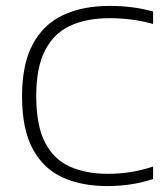

<svg xmlns="http://www.w3.org/2000/svg" viewBox="-20 -622 560 649"><path d="M342 7Q257 7 192.2 -22Q127.5 -51 91 -117.8Q54.5 -184.5 54.5 -297Q54.5 -404 90.2 -471.5Q126 -539 192.2 -570.5Q258.5 -602 349.5 -602Q390 -602 426 -597.5Q462 -593 497.5 -583V-541Q461.5 -551 424.8 -555.8Q388 -560.5 350 -560.5Q271 -560.5 215.8 -534.2Q160.5 -508 131.5 -450.2Q102.5 -392.5 102.5 -298Q102.5 -198 132.2 -140.5Q162 -83 216.2 -58.8Q270.5 -34.5 344 -34.5Q383.5 -34.5 419.2 -40Q455 -45.5 497.5 -59V-17Q462 -5 423.5 1Q385 7 342 7Z"/></svg>

Font: Encode Sans SC SemiExpanded ExtraLight
Style: Regular
Weight: 250
Width: 6
Designer: Multiple Designers
Foundry: Impallari Type
Version: Version 3.002